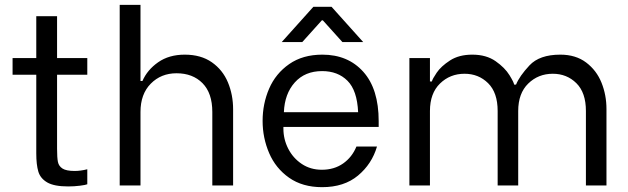

<svg xmlns="http://www.w3.org/2000/svg" viewBox="-20 -767 2596 794"><path d="M216 -458V-152Q216 -115 219.5 -97.5Q223 -80 238.5 -70Q254 -60 289 -60Q313 -60 341 -67V-5Q334 -2 310.5 1Q287 4 262 4Q204 4 175.5 -12.5Q147 -29 138.5 -57.5Q130 -86 130 -133V-458H32V-527H130V-700H216V-527H341V-458Z M475 -747H561V-432H569Q589 -478 634 -509.5Q679 -541 744 -541Q811 -541 856 -509.5Q901 -478 922.5 -426.5Q944 -375 944 -315V0H858V-304Q858 -382 817.5 -423Q777 -464 710 -464Q646 -464 603.5 -421Q561 -378 561 -304V0H475Z M1066 -267Q1066 -338 1093 -400.5Q1120 -463 1176 -502Q1232 -541 1313 -541Q1419 -541 1482.5 -470Q1546 -399 1546 -266V-242H1152V-235Q1152 -191 1172 -152Q1192 -113 1228 -89Q1264 -65 1311 -65Q1362 -65 1399 -91Q1436 -117 1454 -161H1539Q1518 -89 1460.5 -41Q1403 7 1312 7Q1231 7 1175.5 -32Q1120 -71 1093 -134Q1066 -197 1066 -267ZM1461 -303Q1457 -393 1417 -433Q1377 -473 1312 -473Q1241 -473 1199 -426Q1157 -379 1154 -303ZM1276 -739H1351L1482 -593H1396L1315 -683H1311L1230 -593H1145Z M1673 -527H1758V-430H1766Q1768 -440 1786 -466.5Q1804 -493 1841 -517Q1878 -541 1933 -541Q1991 -541 2029.5 -514Q2068 -487 2087 -456Q2106 -425 2106 -417H2114Q2128 -452 2169.5 -496.5Q2211 -541 2297 -541Q2361 -541 2404 -508.5Q2447 -476 2467.5 -425Q2488 -374 2488 -316V0H2403V-308Q2403 -384 2363.5 -423Q2324 -462 2266 -462Q2206 -462 2164.5 -421.5Q2123 -381 2123 -308V0H2038V-308Q2038 -384 1998.5 -423Q1959 -462 1901 -462Q1841 -462 1799.5 -421.5Q1758 -381 1758 -308V0H1673Z"/></svg>

Font: Be Vietnam
Style: Regular
Weight: 400
Designer: Gabriel Lam
Foundry: TypeRant
Version: Version 4.000